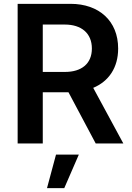

<svg xmlns="http://www.w3.org/2000/svg" viewBox="-20 -748 689 1001"><path d="M72 0H203V-267H337L479 0H623L466 -290C547 -324 596 -395 596 -495C596 -639 496 -728 348 -728H72ZM203 -373V-620H318C404 -620 459 -575 459 -495C459 -415 404 -373 319 -373ZM225 233H315L391 58H272Z"/></svg>

Font: Wafeq Semi Bold
Style: Regular
Weight: 600
Designer: Rasmus Andersson & Azza Alameddine
Foundry: Google & TypeTogether
Version: Version 3.000;January 28, 2025;FontCreator 15.0.0.3014 64-bi